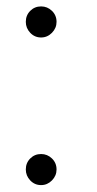

<svg xmlns="http://www.w3.org/2000/svg" viewBox="-20 -552 296 584"><path d="M105 -438Q85.5 -438 72 -452.2Q58.5 -466.5 58.5 -485.5Q58.5 -505.5 72 -519Q85.5 -532.5 105 -532.5Q124 -532.5 138 -519Q152 -505.5 152 -485.5Q152 -466.5 138 -452.2Q124 -438 105 -438ZM105 11Q85.5 11 72 -3.2Q58.5 -17.5 58.5 -36.5Q58.5 -56.5 72 -70Q85.5 -83.5 105 -83.5Q124 -83.5 138 -70Q152 -56.5 152 -36.5Q152 -17.5 138 -3.2Q124 11 105 11Z"/></svg>

Font: Imbue 48pt Light
Style: Regular
Weight: 300
Designer: Tyler Finck
Foundry: Etcetera Type Company
Version: Version 1.102